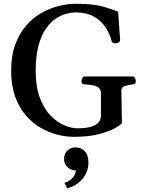

<svg xmlns="http://www.w3.org/2000/svg" viewBox="-20 -728 781 1042"><path d="M380.4 14.6Q338.9 14.6 292.7 3.2Q246.6 -8.3 201.7 -33.9Q156.7 -59.6 120.4 -101.6Q84 -143.6 62.3 -203.6Q40.5 -263.7 40.5 -344.7Q40.5 -425.3 62.5 -485.6Q84.5 -545.9 121.3 -588.4Q158.2 -630.9 204.3 -657.2Q250.5 -683.6 299.3 -695.6Q348.1 -707.5 392.6 -707.5Q487.3 -707.5 541.3 -691.7Q595.2 -675.8 621.1 -664.6L631.8 -513.2Q632.8 -504.9 625.5 -499.3Q618.2 -493.7 612.3 -493.7Q610.8 -493.7 609.6 -493.4Q608.4 -493.2 606.4 -493.2Q599.6 -493.2 593 -496.3Q586.4 -499.5 585.4 -507.3Q574.2 -548.3 550.3 -583Q526.4 -617.7 487.5 -638.9Q448.7 -660.2 391.6 -660.6Q369.6 -660.6 341.1 -653.6Q312.5 -646.5 283.4 -627.4Q254.4 -608.4 229.5 -573Q204.6 -537.6 189.2 -481.7Q173.8 -425.8 173.8 -344.7Q173.8 -255.4 197 -195.1Q220.2 -134.8 256.1 -98.9Q292 -63 330.6 -47.4Q369.1 -31.7 399.9 -31.7Q449.7 -31.7 477.8 -41.5Q505.9 -51.3 516.8 -66.2Q527.8 -81.1 527.8 -96.7V-222.7Q527.8 -243.7 513.9 -253.2Q500 -262.7 479.5 -265.9Q459 -269 439.9 -270Q429.7 -271 426 -274.2Q422.4 -277.3 422.4 -288.1Q422.4 -293.5 426.5 -303.2Q430.7 -313 439 -313H700.7Q709 -313 713.1 -303.2Q717.3 -293.5 717.3 -288.1Q717.3 -271.5 701.2 -270Q679.7 -268.1 659.2 -261.5Q638.7 -254.9 638.7 -238.8L641.6 -60.1Q633.8 -49.3 602.1 -31.5Q570.3 -13.7 514.6 0.5Q459 14.6 380.4 14.6ZM388.7 71.8Q419.9 71.8 439.9 92.8Q460 113.8 460 154.8Q460 183.6 447.8 211.2Q435.5 238.8 410.2 260.5Q384.8 282.2 344.7 294.4L329.6 264.6Q358.4 255.4 375.2 236.1Q392.1 216.8 394.5 182.1L402.8 197.8Q367.7 198.7 347.7 180.4Q327.6 162.1 327.6 135.7Q327.6 106.4 345.9 89.1Q364.3 71.8 388.7 71.8Z"/></svg>

Font: Gelasio Medium
Style: Regular
Weight: 500
Designer: Eben Sorkin
Foundry: Eben Sorkin
Version: Version 1.008